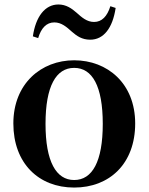

<svg xmlns="http://www.w3.org/2000/svg" viewBox="-20 -821 663 857"><path d="M311 16.2C468.7 16.2 583.4 -90.2 583.4 -269.8C583.4 -449.1 459 -551.9 311 -551.9C163.7 -551.9 39.6 -447.6 39.6 -269.8C39.6 -92.4 152.5 16.2 311 16.2ZM311 -17.5C230.3 -17.5 183.2 -100.3 183.2 -268.1C183.2 -436.6 230.3 -518 311 -518C392.2 -518 438.7 -436.6 438.7 -268.1C438.7 -100.3 392.2 -17.5 311 -17.5ZM126.7 -658.7 150.4 -651C163.6 -695.7 187.6 -721 222.3 -721C254.5 -721 277.3 -700.5 301.5 -678.9C322.7 -660.6 345.7 -643.8 382.7 -643.8C443 -643.8 483 -696.4 496.2 -785.5L472.6 -793.3C458.6 -748.1 434.7 -723 399.9 -723C368 -723 345.2 -743.2 321.4 -764.6C300.2 -783.2 275.2 -801 240.7 -801C180.7 -801 139.2 -746.4 126.7 -658.7Z"/></svg>

Font: Source Han Serif TW VF
Style: Regular
Weight: 250
Designer: Ryoko NISHIZUKA 西塚涼子 (kana & ideographs); Frank Grießhammer (Latin, Greek & Cyrillic); Wenlong ZHANG 张文龙 (bopomofo); San
Foundry: Adobe
Version: Version 2.002;hotconv 1.1.0;makeotfexe 2.6.0